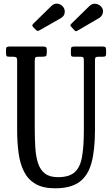

<svg xmlns="http://www.w3.org/2000/svg" viewBox="-20 -1001 605 1036"><path d="M411.5 -695H377.5Q368 -695 365.2 -698.2Q362.5 -701.5 362.5 -711.5V-730.5Q362.5 -743.5 366.5 -746.8Q370.5 -750 382.5 -750H530.5Q543.5 -750 548 -747Q552.5 -744 552.5 -730.5V-713.5Q552.5 -701 548.8 -698Q545 -695 536.5 -695H514.5Q500.5 -695 496.5 -692Q492.5 -689 492.5 -675.5V-300Q492.5 -192.5 473.8 -122.8Q455 -53 408.2 -19Q361.5 15 277.5 15Q212.5 15 172.2 -8.2Q132 -31.5 110.2 -73.8Q88.5 -116 80.5 -173.8Q72.5 -231.5 72.5 -300V-674.5Q72.5 -689 66.5 -692Q60.5 -695 47.5 -695H29.5Q17 -695 14.8 -699.5Q12.5 -704 12.5 -716.5V-732.5Q12.5 -744.5 17.5 -747.2Q22.5 -750 33.5 -750H209.5Q221.5 -750 227 -747.2Q232.5 -744.5 232.5 -731.5V-717.5Q232.5 -702 227.8 -698.5Q223 -695 208.5 -695H192.5Q176.5 -695 172 -691.8Q167.5 -688.5 167.5 -672.5V-310Q167.5 -253 170.5 -204.8Q173.5 -156.5 185.2 -120.5Q197 -84.5 222.5 -64.8Q248 -45 292.5 -45Q352 -45 382 -70.8Q412 -96.5 422.2 -152.8Q432.5 -209 432.5 -300V-672.5Q432.5 -687 429.2 -691Q426 -695 411.5 -695ZM171 -842.5 160.5 -853Q152.5 -861.5 154.5 -866Q156.5 -870.5 164.5 -878L256.5 -968Q273 -984 291.5 -981Q310 -978 321 -963.5Q331.5 -949.5 329 -931.8Q326.5 -914 309 -903.5L204 -843.5Q192 -836.5 186.2 -834.5Q180.5 -832.5 171 -842.5ZM379.5 -840 368 -852.5Q360 -861 359.5 -864Q359 -867 367 -875L462 -968Q478.5 -984 498 -980.2Q517.5 -976.5 528.5 -962Q539 -948 534.8 -930.5Q530.5 -913 514.5 -903.5L398 -835.5Q391 -831.5 388 -832.8Q385 -834 379.5 -840Z"/></svg>

Font: Besley* Condensed
Style: Regular
Weight: 400
Width: 3
Designer: Owen Earl
Foundry: indestructible type*
Version: Version 3.000; ttfautohint (v1.8.3)